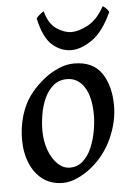

<svg xmlns="http://www.w3.org/2000/svg" viewBox="-51 -717 532 776"><g transform="rotate(-5 214.5 -329.0)"><path d="M405.8 -272.9Q405.8 -208 376 -141.8Q346.2 -75.7 291.5 -30.8Q266.1 -9.8 234.4 5.1Q202.6 20 173.3 20Q126 20 92.5 -4.6Q59.1 -29.3 41.3 -72Q23.4 -114.7 23.4 -168Q23.4 -237.8 49.3 -298.6Q75.2 -359.4 140.1 -410.2Q165 -429.7 196.5 -443.4Q228 -457 259.3 -457Q335.9 -457 370.8 -405.5Q405.8 -354 405.8 -272.9ZM321.3 -242.2Q321.3 -316.9 295.2 -356.7Q269 -396.5 225.6 -396.5Q192.4 -396.5 169.9 -377.4Q147.5 -358.4 133.8 -328.4Q120.1 -298.3 114.3 -263.9Q108.4 -229.5 108.4 -198.2Q108.4 -154.8 121.6 -118.7Q134.8 -82.5 157.2 -60.8Q179.7 -39.1 206.5 -39.1Q237.8 -39.1 259.8 -59.1Q281.7 -79.1 295.2 -110.6Q308.6 -142.1 314.9 -177.2Q321.3 -212.4 321.3 -242.2ZM419.4 -651.9Q383.3 -573.2 338.1 -542.5Q293 -511.7 254.4 -511.7Q211.4 -511.7 176.5 -542.7Q141.6 -573.7 125 -651.9Q131.8 -660.2 140.1 -667Q148.4 -673.8 155.8 -677.7Q169.4 -626 200.9 -605.2Q232.4 -584.5 260.3 -584.5Q291 -584.5 329.1 -605.2Q367.2 -626 395 -677.7Q401.4 -673.8 408.2 -667.5Q415 -661.1 419.4 -651.9Z"/></g></svg>

Font: Gentium Book Plus
Style: Italic
Weight: 400
Italic angle: -8°
Designer: Victor Gaultney, Annie Olsen, Iska Routamaa, Becca Hirsbrunner
Foundry: SIL International
Version: Version 6.101